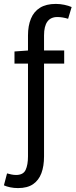

<svg xmlns="http://www.w3.org/2000/svg" viewBox="-47 -744 386 981"><path d="M45 217Q24 217 5 213Q-14 209 -27 203L-11 142Q-1 145 11.5 147.5Q24 150 35 150Q72 150 84 124Q96 98 96 55V-563Q96 -612 111 -648.5Q126 -685 157.5 -704.5Q189 -724 238 -724Q260 -724 281.5 -719.5Q303 -715 319 -708L301 -648Q272 -657 246 -657Q212 -657 195 -633.5Q178 -610 178 -563V55Q178 105 164.5 141Q151 177 122 197Q93 217 45 217ZM27 -419V-481L96 -486H281V-419Z"/></svg>

Font: Source Sans 3
Style: Regular
Weight: 400
Designer: Paul D. Hunt
Foundry: Adobe
Version: Version 3.046;hotconv 1.0.118;makeotfexe 2.5.65603